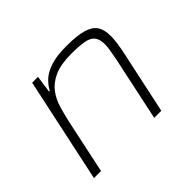

<svg xmlns="http://www.w3.org/2000/svg" viewBox="-117 -700 881 881"><g transform="rotate(-45 324.0 -259.0)"><path d="M51 0 160 -510H198L186 -427H191Q205 -453 227.5 -473Q250 -493 289 -505.5Q328 -518 390 -518Q459 -518 497.5 -506.5Q536 -495 551.5 -471Q567 -447 567 -407Q567 -390 564 -366.5Q561 -343 556 -317L488 0H442L508 -310Q513 -337 517 -359.5Q521 -382 521 -398Q521 -432 507 -449Q493 -466 462 -471.5Q431 -477 380 -477Q312 -477 271 -458.5Q230 -440 207 -409.5Q184 -379 173 -341Q162 -303 153 -264L97 0Z"/></g></svg>

Font: Saira SemiExpanded ExtraLight
Style: Italic
Weight: 250
Width: 6
Italic angle: -12°
Designer: Hector Gatti with collaboration of the Omnibus-Type team
Foundry: Omnibus-Type
Version: Version 1.101